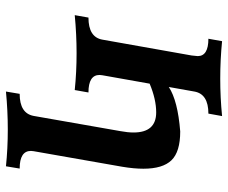

<svg xmlns="http://www.w3.org/2000/svg" viewBox="-78 -654 733 616"><g transform="rotate(-90 288.0 -346.5)"><path d="M463.4 0Q403.8 -5.9 343.3 -5.9Q282.2 -5.9 223.1 0L231 -43.9Q293.9 -43.9 301.8 -88.9L316.4 -170.9Q272.5 -142.1 173.8 -134.3Q108.4 -134.3 81.3 -162.4Q54.2 -190.4 54.2 -252.4Q54.2 -282.7 60.5 -320.3L110.4 -604.5L111.3 -613.3Q111.3 -649.4 54.7 -649.4L62 -693.4Q118.7 -687.5 179.7 -687.5Q240.7 -687.5 301.8 -693.4L294.4 -649.4Q231.9 -649.4 223.6 -604.5L174.8 -326.2Q170.4 -302.7 170.4 -284.2Q170.4 -211.4 234.9 -211.4Q276.9 -211.4 327.1 -232.4L354 -383.8L355 -393.1Q355 -428.7 298.8 -428.7L306.6 -472.7Q363.8 -466.8 424.8 -466.8Q485.4 -466.8 546.9 -472.7L539.1 -428.7Q476.1 -428.7 468.3 -383.8L417.5 -97.7L415.5 -78.1Q415.5 -43.9 471.2 -43.9Z"/></g></svg>

Font: Kelvinch
Style: Bold Italic
Weight: 700
Italic angle: -10°
Designer: Paul James Miller
Foundry: High-Logic / Made with FontCreator
Version: Version 3.30 September 23, 2016